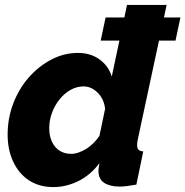

<svg xmlns="http://www.w3.org/2000/svg" viewBox="-20 -750 753 780"><path d="M409 -679H713L693 -585H389ZM197 10Q139 10 97.5 -17.5Q56 -45 33.5 -93.5Q11 -142 11 -203Q11 -270 34 -330Q57 -390 97 -435.5Q137 -481 188.5 -508Q240 -535 297 -535Q348 -535 384.5 -508.5Q421 -482 434 -439L496 -730H657L539 -180Q538 -174 537.5 -169Q537 -164 537 -159Q537 -136 562 -135L534 0Q512 4 495 6Q478 8 466 8Q427 8 403.5 -7Q380 -22 380 -56Q380 -60 380.5 -64.5Q381 -69 382 -74.5Q383 -80 384 -87Q347 -38 297.5 -14Q248 10 197 10ZM269 -125Q284 -125 299.5 -130.5Q315 -136 330 -145Q345 -154 359 -168Q373 -182 384 -198L407 -308Q404 -335 391.5 -355Q379 -375 360 -387Q341 -399 320 -399Q292 -399 267 -385Q242 -371 222.5 -347Q203 -323 191.5 -292.5Q180 -262 180 -229Q180 -199 190.5 -175.5Q201 -152 221 -138.5Q241 -125 269 -125Z"/></svg>

Font: Raleway Thin ExtraBold
Style: Italic
Weight: 800
Italic angle: -12°
Version: Version 4.026